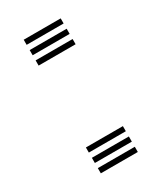

<svg xmlns="http://www.w3.org/2000/svg" viewBox="-109 -417 390 463"><g transform="rotate(-30 86.0 -186.0)"><path d="M34.2 -300V-314.5H137.2V-300ZM34.2 -357.8V-372H137.2V-357.8ZM34.2 -328.8V-343.2H137.2V-328.8ZM34.2 0V-14.5H137.2V0ZM34.2 -57.8V-72H137.2V-57.8ZM34.2 -28.8V-43.2H137.2V-28.8Z"/></g></svg>

Font: Big Shoulders Inline Text Thin
Style: Regular
Weight: 400
Version: Version 2.002